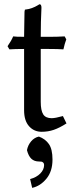

<svg xmlns="http://www.w3.org/2000/svg" viewBox="-20 -613 380 918"><path d="M133.8 285.2 124 243.2Q154.8 234.9 172.9 216.3Q190.9 197.8 190.9 175.8Q190.9 168.5 186.8 164.6Q182.6 160.6 178.5 159.9Q174.3 159.2 167 159.2Q144 159.2 130.1 146.2Q116.2 133.3 108.9 105Q113.3 81.1 128.9 62.7Q144.5 44.4 166 40Q196.8 51.3 213.9 75.9Q231 100.6 231 149.9Q231 206.5 201.7 241.7Q172.4 276.9 133.8 285.2ZM95.2 -437Q95.2 -462.9 96.2 -500Q97.2 -537.1 97.2 -557.1L99.1 -566.9Q117.7 -568.8 133.3 -574.7Q148.9 -580.6 158.7 -586.7Q168.5 -592.8 168.9 -592.8Q178.2 -592.8 178.2 -576.2Q174.8 -508.3 174.8 -437H221.2Q252.9 -437 289.1 -439L296.9 -424.8Q289.1 -404.3 283.2 -377Q256.8 -378.9 211.9 -378.9H174.8V-126Q174.8 -85 186.5 -66.4Q198.2 -47.9 227.1 -47.9Q244.1 -47.9 280.8 -58.1L297.9 -22.9Q264.2 -1.5 237.1 7.8Q210 17.1 179.2 17.1Q142.6 17.1 118.9 -9.5Q95.2 -36.1 95.2 -85.9V-378.9Q51.3 -378.9 24.9 -377L16.1 -392.1Q34.2 -418 43 -439Q55.2 -437 95.2 -437Z"/></svg>

Font: Linear Smooth Low Contrast
Style: Regular
Weight: 500
Designer: Philipp H. Poll, Flanker
Foundry: Philipp H. Poll, reworked by Flanker
Version: Version 1.010 | FøM Fix